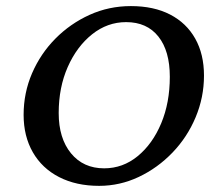

<svg xmlns="http://www.w3.org/2000/svg" viewBox="-20 -602 716 631"><path d="M305.7 8.8Q230.5 8.8 174.3 -20Q118.2 -48.8 87.9 -101.6Q57.6 -154.3 57.6 -224.6Q57.6 -296.9 85.4 -361.3Q113.3 -425.8 162.1 -475.1Q210.9 -524.4 274.4 -553.2Q337.9 -582 410.2 -582Q485.4 -582 539.1 -554.2Q592.8 -526.4 621.6 -475.1Q650.4 -423.8 650.4 -353.5Q650.4 -282.2 623 -216.8Q595.7 -151.4 546.9 -100.6Q498 -49.8 436 -20.5Q374 8.8 305.7 8.8ZM322.3 -48.8Q383.8 -48.8 432.6 -88.9Q481.4 -128.9 509.8 -196.8Q538.1 -264.6 538.1 -349.6Q538.1 -434.6 500.5 -481.9Q462.9 -529.3 394.5 -529.3Q333 -529.3 282.7 -489.3Q232.4 -449.2 202.6 -381.8Q172.9 -314.5 172.9 -230.5Q172.9 -147.5 213.4 -98.1Q253.9 -48.8 322.3 -48.8Z"/></svg>

Font: Crimson Pro Medium
Style: Italic
Weight: 500
Italic angle: -12°
Designer: Jacques Le Bailly
Foundry: Baron von Fonthausen
Version: Version 1.003